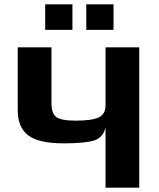

<svg xmlns="http://www.w3.org/2000/svg" viewBox="-20 -868 734 888"><path d="M62 -649V-358C62 -305.3 78.2 -266.7 110.5 -242C142.8 -217.3 197.7 -205 275 -205C342.3 -205 389.7 -209.7 417 -219C444.3 -228.3 461.3 -248.3 468 -279V0H624V-649H468V-380C468 -353.3 457.5 -335 436.5 -325C415.5 -315 380.3 -310 331 -310C285 -310 254.7 -315.7 240 -327C225.3 -338.3 218 -359.3 218 -390V-649ZM505 -730V-848H379V-730ZM315 -730V-848H189V-730Z"/></svg>

Font: Play
Style: Bold
Weight: 700
Designer: Jonas Hecksher
Foundry: Jonas Hecksher, Playtypeª, e-types AS
Version: Version 1.002